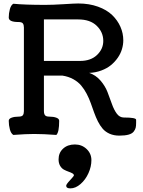

<svg xmlns="http://www.w3.org/2000/svg" viewBox="-20 -755 808 1082"><path d="M353 291.5Q353 283.7 374.8 260.5Q396.5 237.3 396.5 233.4Q396.5 226.6 387.7 221.7Q378.9 216.8 366.2 212.4Q353.5 208 340.6 201.2Q327.6 194.3 318.8 179.4Q310.1 164.6 310.1 143.1Q310.1 106 335.7 82.5Q361.3 59.1 401.9 59.1Q440.9 59.1 468 84.7Q495.1 110.4 495.1 147.5Q495.1 184.1 478.5 220.9Q461.9 257.8 433.8 282.2Q405.8 306.6 376.5 306.6Q353 306.6 353 291.5ZM227.5 -411.6H430.7Q491.7 -411.6 526.9 -445.3Q562 -479 562 -524.4Q562 -573.7 525.1 -609.6Q488.3 -645.5 420.9 -645.5H227.5ZM55.2 -733.9Q119.6 -727.5 234.9 -727.5Q276.4 -727.5 338.6 -731.4Q400.9 -735.4 420.9 -735.4Q482.4 -735.4 532 -717.5Q581.5 -699.7 612.1 -670.2Q642.6 -640.6 658.7 -604Q674.8 -567.4 674.8 -527.8Q674.8 -502.9 667.2 -477.8Q659.7 -452.6 643.6 -429.4Q627.4 -406.2 605.2 -387.9Q583 -369.6 551 -357.7Q519 -345.7 482.4 -344.2Q519.5 -332 545.9 -301.5Q572.3 -271 585.7 -236.6Q599.1 -202.1 610.6 -169.2Q622.1 -136.2 638.2 -114.5Q654.3 -92.8 677.7 -92.8Q747.1 -92.8 747.1 -80.1V-62Q747.1 -45.4 744.6 -35.2Q742.2 -24.9 733.4 -13.4Q724.6 -2 704.6 3.7Q684.6 9.3 652.8 9.3Q621.6 9.3 597.9 -1.2Q574.2 -11.7 558.8 -29.5Q543.5 -47.4 531.7 -70.8Q520 -94.2 510.5 -120.6Q501 -147 491.5 -173.8Q481.9 -200.7 468.5 -226.3Q455.1 -252 437.7 -272.7Q420.4 -293.5 393.3 -308.6Q366.2 -323.7 331.1 -329.1H227.5V-129.4Q227.5 -122.1 228.3 -117.9Q229 -113.8 231.7 -108.4Q234.4 -103 241.2 -100.3Q248 -97.7 258.8 -97.7Q281.2 -97.7 297.4 -91.8Q313.5 -85.9 313.5 -74.2Q313.5 -9.3 297.4 5.4Q224.1 0 171.9 0Q127 0 55.2 5.4Q42 -2.4 35.6 -25.9Q29.3 -49.3 29.3 -74.2Q29.3 -85.9 45.4 -91.8Q61.5 -97.7 84 -97.7Q103 -97.7 108.9 -105.7Q114.7 -113.8 114.7 -128.4V-600.1Q114.7 -614.7 108.9 -622.8Q103 -630.9 84 -630.9Q29.3 -630.9 29.3 -656.2Q29.3 -680.2 35.6 -703.4Q42 -726.6 55.2 -733.9Z"/></svg>

Font: Coustard
Style: Regular
Weight: 400
Foundry: vernon adams
Version: Version 1.001